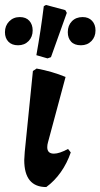

<svg xmlns="http://www.w3.org/2000/svg" viewBox="-45 -747 406 776"><path d="M53 -100Q53 -109 55 -133L88 -460L103 -470Q167 -458 220 -436L149 -172Q146 -162 146 -152Q146 -126 173 -126Q195 -126 230 -145L241 -131Q226 -87 200.5 -51Q175 -15 142 9Q53 9 53 -100ZM161 -516 147 -511 102 -524Q120 -624 132 -722L141 -727L219 -706L225 -695ZM-25 -617Q-25 -643 -8 -660.5Q9 -678 35 -678Q60 -678 73.5 -663Q87 -648 87 -624Q87 -598 70.5 -581Q54 -564 28 -564Q3 -564 -11 -578.5Q-25 -593 -25 -617ZM229 -617Q229 -644 245.5 -661Q262 -678 289 -678Q313 -678 327 -663Q341 -648 341 -624Q341 -598 324.5 -581Q308 -564 282 -564Q256 -564 242.5 -578.5Q229 -593 229 -617Z"/></svg>

Font: Alegreya
Style: Bold Italic
Weight: 700
Italic angle: -7°
Designer: Juan Pablo del Peral
Foundry: Huerta Tipografica
Version: Version 2.007; ttfautohint (v1.6)